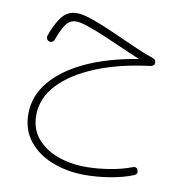

<svg xmlns="http://www.w3.org/2000/svg" viewBox="-78 -473 796 833"><g transform="rotate(10 320.0 -56.0)"><path d="M195.3 -399.4Q221.7 -399.4 265.9 -383.8Q310.1 -368.2 361.6 -345.2Q413.1 -322.3 463.1 -300Q513.2 -277.8 551.8 -264.6Q565.9 -260.3 565.9 -247.1Q565.9 -231.9 548.3 -229Q415.5 -212.9 313.7 -171.6Q211.9 -130.4 154.5 -69.6Q97.2 -8.8 97.2 67.4Q97.2 127 131.3 168Q165.5 209 222.4 230Q279.3 251 347.2 251Q395.5 251 450.2 242.2Q504.9 233.4 548.3 216.8Q564.9 210 571.3 226.1Q577.6 242.7 561 249.5Q516.1 267.6 458.7 276.9Q401.4 286.1 349.1 286.1Q271.5 286.1 206.3 260.7Q141.1 235.4 101.8 186.5Q62.5 137.7 62.5 67.4Q62.5 -12.7 116.7 -76.9Q170.9 -141.1 267.8 -185.3Q364.7 -229.5 493.7 -250Q461.9 -263.2 419.2 -282.2Q376.5 -301.3 332.8 -319.8Q289.1 -338.4 252.9 -350.8Q216.8 -363.3 198.2 -363.3Q167.5 -363.3 150.1 -335.2Q132.8 -307.1 119.6 -269.5Q117.7 -263.2 111.1 -259.3Q104.5 -255.4 97.2 -257.3Q90.8 -259.3 86.7 -265.9Q82.5 -272.5 85 -279.8Q100.6 -327.6 126.2 -363.5Q151.9 -399.4 195.3 -399.4Z"/></g></svg>

Font: Mikhak ExtraLight
Style: Regular
Weight: 200
Designer: Amin Abedi
Version: Version 3.3